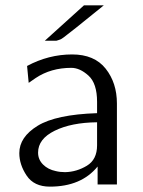

<svg xmlns="http://www.w3.org/2000/svg" viewBox="-20 -688 535 716"><path d="M147 -536 293 -668H367Q346 -651 325.5 -634.5Q305 -618 292 -607.5Q279 -597 266 -586.5Q253 -576 245 -570Q237 -564 229.5 -558Q222 -552 218 -549Q214 -546 210 -543.5Q206 -541 202.5 -540Q199 -539 196.5 -538Q194 -537 190 -536ZM52 -117Q52 -177 120.5 -219Q189 -261 342 -266V-308Q342 -377 310 -406Q278 -435 246 -435Q170 -435 113 -397L87 -379L81 -442Q161 -485 249 -485Q332 -485 374 -432Q416 -379 416 -302V0H344V-67Q283 8 166 8Q107 8 79.5 -33Q52 -74 52 -117ZM122 -119Q122 -93 140.5 -74.5Q159 -56 188 -50Q204 -46 223 -46Q266 -47 304 -70Q342 -93 342 -146V-232Q246 -231 184 -200.5Q122 -170 122 -119Z"/></svg>

Font: Coval
Style: ExtraLight
Weight: 250
Foundry: Context Ltd
Version: Version 001.000